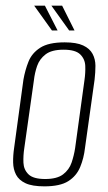

<svg xmlns="http://www.w3.org/2000/svg" viewBox="-20 -653 384 680"><path d="M137 7Q94 7 70.5 -4Q47 -15 37 -34Q27 -53 26.5 -77.5Q26 -102 30 -129L63 -371Q69 -405 81 -435Q93 -465 122.5 -484Q152 -503 209 -503Q251 -503 274.5 -492Q298 -481 308 -462Q318 -443 318 -420Q318 -397 315 -371L281 -129Q277 -93 264 -61.5Q251 -30 222 -11.5Q193 7 137 7ZM140 -19Q182 -19 203.5 -35.5Q225 -52 233.5 -77Q242 -102 246 -128L279 -368Q283 -395 282 -419.5Q281 -444 264 -460.5Q247 -477 205 -477Q163 -477 141.5 -460.5Q120 -444 111.5 -419.5Q103 -395 100 -368L66 -128Q62 -102 63 -77Q64 -52 81 -35.5Q98 -19 140 -19ZM244 -545H225L162 -633H200ZM184 -545H164L101 -633H139Z"/></svg>

Font: Alumni Sans ExtraLight
Style: Italic
Weight: 250
Italic angle: -8°
Version: Version 1.016